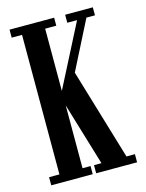

<svg xmlns="http://www.w3.org/2000/svg" viewBox="-108 -767 636 834"><g transform="rotate(-15 210.0 -350.0)"><path d="M17.5 0V-36.5H64V-664H17.5V-700H218V-664H168V-384L311.5 -664H267.5V-700H392V-664H353.5L243 -446L365.5 -36.5H403.5V0H219.5V-36.5H253L168 -319V-36.5H204V0Z"/></g></svg>

Font: Imbue 10pt SemiBold
Style: Regular
Weight: 600
Designer: Tyler Finck
Foundry: Etcetera Type Company
Version: Version 1.102; ttfautohint (v1.8.3)